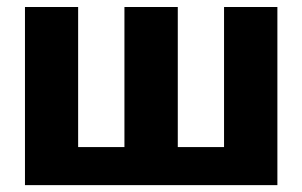

<svg xmlns="http://www.w3.org/2000/svg" viewBox="-20 -539 880 559"><path d="M632.3 -518.6H787.6V0H52.7V-518.6H207.5V-110.8H342.3V-518.6H497.6V-110.8H632.3Z"/></svg>

Font: Lato-ExtraBold
Style: Regular
Weight: 500
Designer: Lukasz Dziedzic with Adam Twardoch and Botio Nikoltchev
Foundry: tyPoland Lukasz Dziedzic
Version: ""